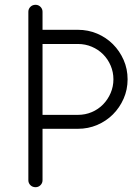

<svg xmlns="http://www.w3.org/2000/svg" viewBox="-20 -779 583 799"><path d="M157 -596V-301H304Q335 -301 362 -312.5Q389 -324 409 -344.5Q429 -365 440.5 -392Q452 -419 452 -449Q452 -479 440.5 -506Q429 -533 409 -553Q389 -573 362 -584.5Q335 -596 304 -596ZM128 0Q115 0 106.5 -8.5Q98 -17 98 -29V-730Q98 -742 106.5 -750.5Q115 -759 128 -759Q140 -759 148.5 -750.5Q157 -742 157 -730V-655H304Q347 -655 384.5 -639Q422 -623 450 -595Q478 -567 494.5 -529.5Q511 -492 511 -449Q511 -406 494.5 -368.5Q478 -331 450 -303Q422 -275 384.5 -259Q347 -243 304 -243H157V-29Q157 -17 148.5 -8.5Q140 0 128 0Z"/></svg>

Font: Hanken Light
Style: Light
Weight: 300
Designer: Alfredo Marco Pradil
Foundry: Hanken Design Co.
Version: Version 2.06 2014